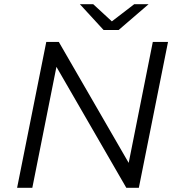

<svg xmlns="http://www.w3.org/2000/svg" viewBox="-20 -901 853 921"><path d="M62 0 202 -700H262L615 -89L592 -93L713 -700H786L646 0H586L233 -611L256 -607L135 0ZM477 -757 363 -881H427L542 -775H486L624 -881H693L549 -757Z"/></svg>

Font: MOST Montserrat
Style: Italic
Weight: 400
Italic angle: -11.3°
Designer: Julieta Ulanovsky
Foundry: Julieta Ulanovsky
Version: Version 8.000;March 11, 2024;FontCreator 15.0.0.2926 64-bit